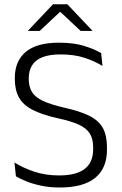

<svg xmlns="http://www.w3.org/2000/svg" viewBox="-20 -844 557 875"><path d="M253 10.5Q207 10.5 168.8 2.5Q130.5 -5.5 101.2 -17.2Q72 -29 52.5 -40.5L46 -103.5Q83.5 -79.5 135.2 -62Q187 -44.5 249.5 -44.5Q327 -44.5 365.8 -74.2Q404.5 -104 404.5 -162.5V-172Q404.5 -210.5 389.5 -235Q374.5 -259.5 339.5 -275.8Q304.5 -292 243.5 -305Q170.5 -321.5 127.5 -344Q84.5 -366.5 66 -400.5Q47.5 -434.5 47.5 -484.5V-488.5Q47.5 -565.5 97.2 -607.5Q147 -649.5 248.5 -649.5Q316.5 -649.5 364.2 -634.5Q412 -619.5 441 -602L447 -543.5Q412.5 -565 365.5 -580.5Q318.5 -596 256.5 -596Q204.5 -596 172.5 -583Q140.5 -570 125.8 -545.5Q111 -521 111 -487V-484.5Q111 -450 125 -426Q139 -402 174.2 -385Q209.5 -368 274 -353Q346 -337 388 -315.8Q430 -294.5 448.8 -260.5Q467.5 -226.5 467.5 -172.5V-161.5Q467.5 -77 413.5 -33.2Q359.5 10.5 253 10.5ZM221.5 -824.5H287L401 -704V-703H347.5L256 -789H252.5L161 -703H107.5V-704Z"/></svg>

Font: Anek Latin Light
Style: Regular
Weight: 300
Designer: Yesha Goshar
Foundry: Ek Type
Version: Version 1.003